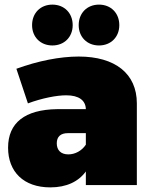

<svg xmlns="http://www.w3.org/2000/svg" viewBox="-20 -802 653 832"><path d="M207 -605C259 -605 295 -642 295 -693C295 -745 259 -782 207 -782C155 -782 119 -745 119 -693C119 -642 155 -605 207 -605ZM409 -605C461 -605 497 -642 497 -693C497 -745 461 -782 409 -782C357 -782 321 -745 321 -693C321 -642 357 -605 409 -605ZM321 -557C240 -557 144 -538 51 -504L101 -354C163 -377 226 -389 267 -389C322 -389 351 -367 352 -329H227C88 -327 15 -270 15 -162C15 -58 82 10 198 10C268 10 320 -15 352 -59V0H573V-354C573 -483 479 -557 321 -557ZM276 -133C244 -133 226 -151 226 -181C226 -210 243 -225 274 -225H352V-175C334 -148 305 -133 276 -133Z"/></svg>

Font: Montserrat arm Black
Style: Regular
Weight: 900
Designer: Julieta Ulanovsky
Foundry: Julieta Ulanovsky
Version: Version 6.000;PS 006.000;hotconv 1.0.88;makeotf.lib2.5.64775